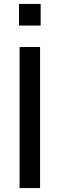

<svg xmlns="http://www.w3.org/2000/svg" viewBox="-20 -960 304 980"><path d="M187.5 -829.5V-940H77V-829.5ZM184.5 0V-720H80V0Z"/></svg>

Font: Manrope SemiBold
Style: Regular
Weight: 600
Designer: Mikhail Sharanda
Foundry: Mikhail Sharanda
Version: Version 4.505